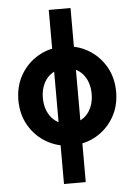

<svg xmlns="http://www.w3.org/2000/svg" viewBox="-61 -769 723 1030"><g transform="rotate(-5 300.0 -254.0)"><path d="M358.4 -722.7H241.2V214.8H358.4ZM168.5 -253.9Q168.5 -286.6 177.6 -313.9Q186.8 -341.1 204 -361.1Q221.2 -381.1 245.5 -392Q269.9 -402.8 299.9 -402.8Q329.8 -402.8 354.1 -392Q378.4 -381.1 395.6 -361.1Q412.8 -341.1 422 -313.8Q431.2 -286.6 431.2 -253.8Q431.2 -221.4 422 -194.1Q412.8 -166.7 395.6 -146.7Q378.4 -126.7 354.1 -115.8Q329.7 -105 299.7 -105Q269.8 -105 245.5 -116.1Q221.2 -127.2 204 -147.5Q186.8 -167.7 177.6 -194.8Q168.5 -221.9 168.5 -253.9ZM36.6 -253.9Q36.6 -176.8 71.9 -116.7Q107.2 -56.6 166.9 -22.2Q226.6 12.2 299.8 12.2Q373.3 12.2 432.9 -22.2Q492.4 -56.6 527.7 -116.7Q563 -176.8 563 -253.9Q563 -331.1 527.7 -391.1Q492.4 -451.2 432.9 -485.6Q373.3 -520 299.8 -520Q226.6 -520 166.9 -485.6Q107.2 -451.2 71.9 -391.1Q36.6 -331.1 36.6 -253.9Z"/></g></svg>

Font: Giphurs
Style: Regular
Weight: 400
Version: Version 2.010